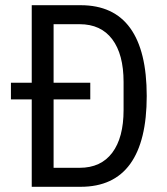

<svg xmlns="http://www.w3.org/2000/svg" viewBox="-20 -718 640 738"><path d="M102 -336H22V-400H102V-698H290Q417 -698 480.5 -610Q544 -522 544 -349Q544 -176 480.5 -88Q417 0 290 0H102ZM286 -73Q368 -73 411.5 -131Q455 -189 455 -295V-403Q455 -509 411.5 -567Q368 -625 286 -625H186V-400H327V-336H186V-73Z"/></svg>

Font: iA Writer Duo V
Style: Regular
Weight: 400
Designer: Mike Abbink, Paul van der Laan, Pieter van Rosmalen, Oliver Reichenstein
Foundry: Information Architects Inc.
Version: Version 2.000